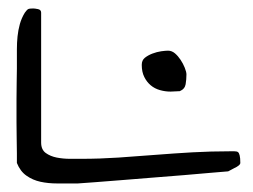

<svg xmlns="http://www.w3.org/2000/svg" viewBox="-20 -429 592 449"><path d="M19.5 -47.9V-70.3Q19.5 -87.9 19 -106.4Q18.6 -125 18.6 -142.6V-196.3Q18.6 -216.8 19 -235.8Q19.5 -254.9 19.5 -268.6V-313.5Q19.5 -329.1 21 -343.8Q22.5 -358.4 26.4 -372.6Q30.3 -386.7 38.1 -399.4Q43 -406.2 45.9 -407.7Q48.8 -409.2 57.6 -409.2Q61.5 -409.2 68.8 -407.7Q76.2 -406.2 76.2 -399.4V-95.7Q76.2 -79.1 86.9 -71.3Q97.7 -63.5 112.8 -60.5Q127.9 -57.6 143.6 -57.6H169.9Q212.9 -57.6 256.8 -60.5Q300.8 -63.5 343.8 -66.9Q386.7 -70.3 430.2 -72.8Q473.6 -75.2 517.6 -75.2H528.3Q534.2 -75.2 536.6 -73.2Q539.1 -71.3 540.5 -65.4Q542 -59.6 542 -47.9Q542 -44.9 537.6 -41.5Q533.2 -38.1 528.3 -36.1Q521.5 -32.2 513.7 -28.3Q501 -27.3 473.1 -24.9Q445.3 -22.5 410.6 -19.5Q376 -16.6 337.9 -13.7Q299.8 -10.7 264.6 -7.8Q229.5 -4.9 202.1 -2.9Q174.8 -1 162.1 0H113.3Q92.8 0 74.7 -3.9Q56.6 -7.8 42 -18.1Q27.3 -28.3 19.5 -47.9ZM311.5 -277.3Q311.5 -288.1 318.8 -293.9Q326.2 -299.8 336.4 -303.7Q346.7 -307.6 356.9 -309.1Q367.2 -310.5 373 -310.5Q381.8 -310.5 389.2 -304.2Q396.5 -297.9 402.3 -289.1Q408.2 -280.3 412.1 -270.5Q416 -260.7 416 -254.9Q416 -243.2 414.1 -231.9Q412.1 -220.7 400.4 -215.8Q397.5 -215.8 389.6 -215.3Q381.8 -214.8 378.9 -214.8Q366.2 -214.8 354 -218.3Q341.8 -221.7 332.5 -229.5Q323.2 -237.3 317.4 -249Q311.5 -260.7 311.5 -277.3Z"/></svg>

Font: Swanky and Moo Moo
Style: Regular
Weight: 400
Designer: Kimberly Geswein
Foundry: Kimberly Geswein
Version: Version 1.002 2001